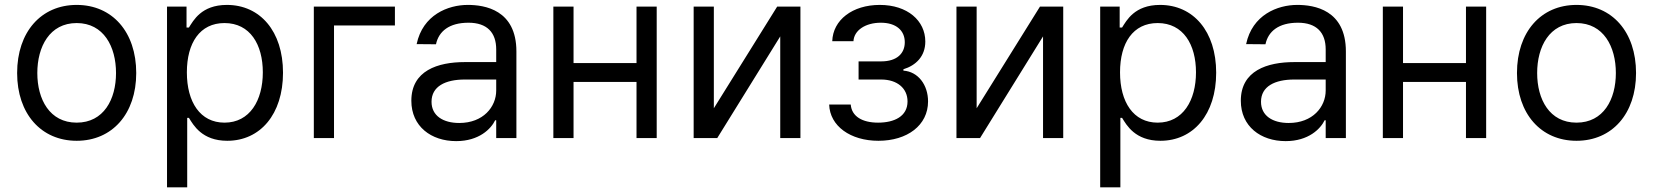

<svg xmlns="http://www.w3.org/2000/svg" viewBox="-20 -573 6862 797"><path d="M298.3 11.4C446 11.4 545.5 -100.9 545.5 -269.9C545.5 -440.3 446 -552.6 298.3 -552.6C150.6 -552.6 51.1 -440.3 51.1 -269.9C51.1 -100.9 150.6 11.4 298.3 11.4ZM134.9 -269.9C134.9 -379.3 186.1 -477.3 298.3 -477.3C410.5 -477.3 461.6 -379.3 461.6 -269.9C461.6 -160.5 410.5 -63.9 298.3 -63.9C186.1 -63.9 134.9 -160.5 134.9 -269.9Z M673.3 204.5H757.1V-83.8H764.2C782.7 -54 818.2 11.4 923.3 11.4C1059.7 11.4 1154.8 -98 1154.8 -271.3C1154.8 -443.2 1059.7 -552.6 921.9 -552.6C815.3 -552.6 782.7 -487.2 764.2 -458.8H754.3V-545.5H673.3ZM755.7 -272.7C755.7 -394.9 809.7 -477.3 911.9 -477.3C1018.5 -477.3 1071 -387.8 1071 -272.7C1071 -156.2 1017 -63.9 911.9 -63.9C811.1 -63.9 755.7 -149.1 755.7 -272.7Z M1619.3 -545.5H1282.7V0H1366.5V-467.3H1619.3Z M1873.6 12.8C1968.8 12.8 2018.5 -38.4 2035.5 -73.9H2039.8V0H2123.6V-359.4C2123.6 -532.7 1991.5 -552.6 1921.9 -552.6C1839.5 -552.6 1735.1 -511.4 1709.5 -389.9L1789.8 -389.2C1801.1 -443.2 1844.8 -478.7 1924.7 -478.7C2001.8 -478.7 2039.8 -437.9 2039.8 -367.9V-315.3H1909.8C1796.9 -315.3 1687.5 -279.8 1687.5 -154.8C1687.5 -48.3 1769.9 12.8 1873.6 12.8ZM1771.3 -150.6C1771.3 -214.5 1828.8 -242.9 1909.1 -242.9H2039.8V-197.4C2039.8 -129.3 1985.8 -62.5 1886.4 -62.5C1819.6 -62.5 1771.3 -92.3 1771.3 -150.6Z M2360.8 -545.5H2277V0H2360.8V-233H2622.2V0H2706V-545.5H2622.2V-311.1H2360.8Z M2943.2 -123.6V-545.5H2859.4V0H2957.4L3218.8 -421.9V0H3302.6V-545.5H3206Z M3511.4 -139.2H3421.9C3424.7 -49.7 3510.3 11.4 3626.4 11.4C3745.7 11.4 3832.4 -52.6 3832.4 -152C3832.4 -220.2 3791.5 -275.6 3730.1 -279.8V-285.5C3782 -301.5 3821 -339.1 3821 -400.6C3821 -486.9 3747.2 -552.6 3632.1 -552.6C3518.5 -552.6 3437.5 -490.1 3434.7 -402H3522.7C3525.2 -447.1 3572.4 -478.7 3636.4 -478.7C3699.9 -478.7 3735.8 -446.4 3735.8 -397.7C3735.8 -352.3 3704.5 -318.2 3637.8 -318.2H3544V-242.9H3637.8C3704.5 -242.9 3747.2 -206.3 3747.2 -152C3747.2 -89.8 3692.1 -63.9 3625 -63.9C3559.3 -63.9 3515.3 -89.8 3511.4 -139.2Z M4034.1 -123.6V-545.5H3950.3V0H4048.3L4309.7 -421.9V0H4393.5V-545.5H4296.9Z M4546.9 204.5H4630.7V-83.8H4637.8C4656.2 -54 4691.8 11.4 4796.9 11.4C4933.2 11.4 5028.4 -98 5028.4 -271.3C5028.4 -443.2 4933.2 -552.6 4795.5 -552.6C4688.9 -552.6 4656.2 -487.2 4637.8 -458.8H4627.8V-545.5H4546.9ZM4629.3 -272.7C4629.3 -394.9 4683.2 -477.3 4785.5 -477.3C4892 -477.3 4944.6 -387.8 4944.6 -272.7C4944.6 -156.2 4890.6 -63.9 4785.5 -63.9C4684.7 -63.9 4629.3 -149.1 4629.3 -272.7Z M5316.8 12.8C5411.9 12.8 5461.6 -38.4 5478.7 -73.9H5483V0H5566.8V-359.4C5566.8 -532.7 5434.7 -552.6 5365.1 -552.6C5282.7 -552.6 5178.3 -511.4 5152.7 -389.9L5233 -389.2C5244.3 -443.2 5288 -478.7 5367.9 -478.7C5445 -478.7 5483 -437.9 5483 -367.9V-315.3H5353C5240.1 -315.3 5130.7 -279.8 5130.7 -154.8C5130.7 -48.3 5213.1 12.8 5316.8 12.8ZM5214.5 -150.6C5214.5 -214.5 5272 -242.9 5352.3 -242.9H5483V-197.4C5483 -129.3 5429 -62.5 5329.5 -62.5C5262.8 -62.5 5214.5 -92.3 5214.5 -150.6Z M5804 -545.5H5720.2V0H5804V-233H6065.3V0H6149.1V-545.5H6065.3V-311.1H5804Z M6524.1 11.4C6671.9 11.4 6771.3 -100.9 6771.3 -269.9C6771.3 -440.3 6671.9 -552.6 6524.1 -552.6C6376.4 -552.6 6277 -440.3 6277 -269.9C6277 -100.9 6376.4 11.4 6524.1 11.4ZM6360.8 -269.9C6360.8 -379.3 6411.9 -477.3 6524.1 -477.3C6636.4 -477.3 6687.5 -379.3 6687.5 -269.9C6687.5 -160.5 6636.4 -63.9 6524.1 -63.9C6411.9 -63.9 6360.8 -160.5 6360.8 -269.9Z"/></svg>

Font: Margiela Sans
Style: Regular
Weight: 400
Designer: Stefan Endress, Andreas Faust
Version: Version 1.100;FEAKit 1.0